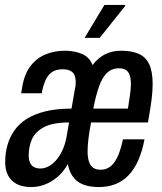

<svg xmlns="http://www.w3.org/2000/svg" viewBox="-20 -744 654 776"><path d="M106 12Q81 12 61.5 5.5Q42 -1 28.5 -14Q15 -27 8 -45.5Q1 -64 1 -89Q1 -125 10 -157Q19 -189 38 -216.5Q57 -244 88 -263.5Q119 -283 163.5 -294Q208 -305 269 -305L283 -385Q285 -393 285.5 -400.5Q286 -408 286 -413Q286 -439 273.5 -451.5Q261 -464 234 -464Q205 -464 188.5 -451.5Q172 -439 163.5 -419Q155 -399 150 -375L149 -367H66Q66 -370 66.5 -373.5Q67 -377 68 -381Q76 -440 101 -474Q126 -508 162.5 -523.5Q199 -539 242 -539Q281 -539 311.5 -526Q342 -513 354 -481Q377 -511 405.5 -525Q434 -539 470 -539Q512 -539 540.5 -526.5Q569 -514 583 -484.5Q597 -455 597 -403Q597 -379 593 -344.5Q589 -310 578 -249H348Q341 -213 337.5 -183.5Q334 -154 334 -133Q334 -108 339.5 -91Q345 -74 356.5 -66Q368 -58 387 -58Q403 -58 416.5 -65Q430 -72 441 -86.5Q452 -101 461 -124.5Q470 -148 477 -181H564Q555 -133 539 -96.5Q523 -60 500 -36Q477 -12 447 0Q417 12 380 12Q325 12 294.5 -10Q264 -32 254 -81Q237 -50 213 -29.5Q189 -9 162 1.5Q135 12 106 12ZM144 -63Q159 -63 175 -71Q191 -79 205.5 -95Q220 -111 231.5 -135Q243 -159 249 -191L259 -249Q193 -249 157.5 -230Q122 -211 109 -181Q96 -151 96 -116Q96 -99 101 -87Q106 -75 117 -69Q128 -63 144 -63ZM357 -305H497Q502 -336 505.5 -361Q509 -386 509 -404Q509 -427 504 -441Q499 -455 488.5 -461.5Q478 -468 461 -468Q431 -468 411.5 -448.5Q392 -429 379.5 -392.5Q367 -356 357 -305ZM322 -591 402 -724H486V-720L383 -591Z"/></svg>

Font: Archivo ExtraCondensed Medium
Style: Italic
Weight: 500
Width: 2
Italic angle: -10°
Designer: Hector Gatti
Foundry: Omnibus-Type
Version: Version 2.001